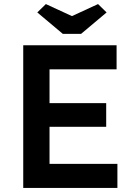

<svg xmlns="http://www.w3.org/2000/svg" viewBox="-20 -922 665 942"><path d="M94 0V-700H552V-582H223V-416H501V-300H223V-118H556V0ZM288 -756 163 -861 205 -902 333 -843 461 -902 503 -861 378 -756Z"/></svg>

Font: Lexend Deca Medium
Style: Regular
Weight: 500
Designer: Bonnie Shaver-Troup, Thomas Jockin
Foundry: Lexend
Version: Version 1.008; ttfautohint (v1.8.4.7-5d5b)